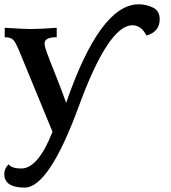

<svg xmlns="http://www.w3.org/2000/svg" viewBox="-38 -602 798 894"><path d="M76.7 271.5Q-18.1 271.5 -18.1 208Q-18.1 183.6 1.5 163.1Q17.1 182.6 61 182.6Q139.2 182.6 206.5 11.7L58.1 -348.6Q41 -392.1 28.6 -410.4Q16.1 -428.7 -16.1 -428.7V-472.7Q76.7 -466.8 100.1 -466.8Q149.9 -466.8 226.1 -472.7V-428.7Q169.4 -428.7 169.4 -399.4Q169.4 -386.7 181.2 -354.5Q192.9 -322.3 220.2 -254.4Q247.6 -186.5 270 -123Q428.2 -582 607.9 -582Q642.1 -582 673.8 -566.9Q705.6 -551.8 705.6 -512.7Q705.6 -454.1 644 -436.5Q619.6 -484.4 578.6 -484.4Q467.3 -484.4 328.6 -106.4Q189.9 271.5 76.7 271.5Z"/></svg>

Font: Kelvinch
Style: Bold
Weight: 700
Designer: Paul James Miller
Foundry: High-Logic / Made with FontCreator
Version: Version 3.501;March 28, 2021;FontCreator 13.0.0.2683 64-bit